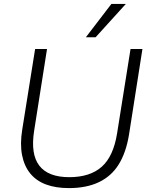

<svg xmlns="http://www.w3.org/2000/svg" viewBox="-20 -956 764 984"><path d="M333 8Q266 8 216 -10.5Q166 -29 135 -67Q104 -105 93 -161.5Q82 -218 94 -292L160 -705H221L155 -286Q136 -166 181.5 -107Q227 -48 335 -48Q441 -48 501 -101Q561 -154 580 -272L649 -705H710L641 -265Q626 -174 588.5 -113.5Q551 -53 487 -22.5Q423 8 333 8ZM420 -765 551 -936H625L470 -765Z"/></svg>

Font: Nunito Sans 12pt ExtraLight 12pt Light
Style: Italic
Weight: 300
Italic angle: -9°
Version: Version 3.101;gftools[0.9.27]